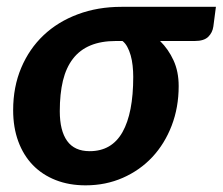

<svg xmlns="http://www.w3.org/2000/svg" viewBox="-20 -535 652 562"><path d="M448.5 -415Q473 -391 488 -358.2Q503 -325.5 503 -283Q503 -220.5 482.5 -167.2Q462 -114 425.8 -75.2Q389.5 -36.5 339.5 -14.5Q289.5 7.5 230.5 7.5Q182 7.5 142.8 -8Q103.5 -23.5 76 -52Q48.5 -80.5 33.5 -121.2Q18.5 -162 18.5 -212.5Q18.5 -280.5 42 -336.2Q65.5 -392 107.5 -431.8Q149.5 -471.5 207.8 -493.2Q266 -515 335.5 -515H612L604.5 -457.5Q602 -439.5 589.5 -427.2Q577 -415 550 -415ZM370 -310Q370 -326.5 368.2 -342.8Q366.5 -359 362.5 -373Q358.5 -387 352.5 -398Q346.5 -409 338.5 -415H319.5Q276 -415 244.8 -402Q213.5 -389 193.5 -363Q173.5 -337 164.2 -298.8Q155 -260.5 155 -209.5Q155 -152.5 176.5 -122.5Q198 -92.5 242.5 -92.5Q307 -92.5 338.5 -148.2Q370 -204 370 -310Z"/></svg>

Font: Lato Heavy
Style: Italic
Weight: 800
Italic angle: -7°
Designer: Lukasz Dziedzic
Foundry: tyPoland Lukasz Dziedzic
Version: Version 2.007; 2014-02-27